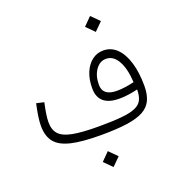

<svg xmlns="http://www.w3.org/2000/svg" viewBox="-176 -943 1233 1324"><g transform="rotate(-20 440.5 -281.0)"><path d="M575.2 -739.3 633.3 -797.9 691.9 -739.3 633.3 -681.2ZM765.1 -210.9Q691.4 -192.9 630.4 -192.9Q476.6 -192.9 476.6 -324.2Q476.6 -389.2 497.1 -438.5Q517.6 -487.8 553.7 -515.6Q589.8 -543.5 636.7 -543.5Q693.4 -543.5 734.6 -503.4Q775.9 -463.4 798.3 -390.1Q820.8 -316.9 820.8 -216.8Q820.8 -154.8 801.3 -112.8Q781.7 -70.8 736.6 -46.1Q691.4 -21.5 614.7 -10.7Q538.1 0 423.8 0Q288.6 0 207.8 -18.8Q127 -37.6 91.3 -81.8Q55.7 -126 55.7 -201.2Q55.7 -231.4 61.5 -271Q67.4 -310.5 78.1 -359.9L133.8 -347.2Q113.3 -254.4 113.3 -207.5Q113.3 -150.9 142.6 -119.1Q171.9 -87.4 240.7 -74.5Q309.6 -61.5 428.2 -61.5Q531.7 -61.5 597.9 -67.9Q664.1 -74.2 700.4 -90.3Q736.8 -106.4 751 -135.7Q765.1 -165 765.1 -210.9ZM759.3 -266.6Q753.4 -368.7 720.7 -425.8Q688 -482.9 634.8 -482.9Q588.9 -482.9 558.6 -439.7Q528.3 -396.5 528.3 -331.1Q528.3 -249.5 632.8 -249.5Q687 -249.5 759.3 -266.6ZM371.6 178.2 429.7 119.6 488.3 178.2 429.7 236.3Z"/></g></svg>

Font: Estedad-FD Light
Style: Regular
Weight: 300
Designer: Amin Abedi
Version: Version 7.3